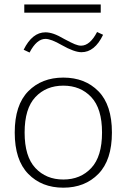

<svg xmlns="http://www.w3.org/2000/svg" viewBox="-20 -847 575 872"><path d="M437.5 -826.7V-789.6H90.3V-826.7ZM87.4 -621.1Q126.5 -700.2 186.5 -700.2Q203.1 -700.2 223.4 -693.4Q243.7 -686.5 275.4 -668Q303.7 -652.8 319.8 -646.2Q335.9 -639.6 348.1 -639.6Q388.7 -639.6 420.9 -701.7L448.2 -689Q410.2 -609.9 350.1 -609.9Q317.4 -609.9 260.7 -642.1Q211.9 -670.4 186.5 -670.4Q146.5 -670.4 114.3 -608.4ZM267.6 -494.6Q366.2 -494.6 427.2 -432.4Q488.3 -370.1 488.3 -245.1Q488.3 -120.1 427 -57.4Q365.7 5.4 267.6 5.4Q169.4 5.4 108.2 -57.4Q46.9 -120.1 46.9 -245.1Q46.9 -370.1 108.2 -432.4Q169.4 -494.6 267.6 -494.6ZM267.6 -458Q189.5 -458 140.6 -406Q91.8 -354 91.8 -245.1Q91.8 -136.2 140.6 -84Q189.5 -31.7 267.6 -31.7Q345.7 -31.7 394.5 -84Q443.4 -136.2 443.4 -245.1Q443.4 -354 394.5 -406Q345.7 -458 267.6 -458Z"/></svg>

Font: Estedad-FD ExtraLight
Style: Regular
Weight: 200
Designer: Amin Abedi
Version: Version 7.3